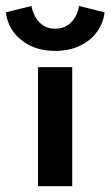

<svg xmlns="http://www.w3.org/2000/svg" viewBox="-94 -642 380 662"><path d="M37 0V-410.5H155V0ZM96.5 -466.5Q48.5 -466.5 11.8 -484Q-25 -501.5 -47.2 -531.5Q-69.5 -561.5 -73.5 -599.5L14.5 -621.5Q17 -605 26.2 -586.5Q35.5 -568 53 -555.5Q70.5 -543 96.5 -543Q122.5 -543 140 -555.5Q157.5 -568 167 -586.5Q176.5 -605 178.5 -621.5L266.5 -599.5Q262.5 -563 240.8 -532.8Q219 -502.5 182.2 -484.5Q145.5 -466.5 96.5 -466.5Z"/></svg>

Font: League Spartan Thin SemiBold
Style: Regular
Weight: 600
Version: Version 2.002